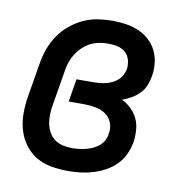

<svg xmlns="http://www.w3.org/2000/svg" viewBox="-66 -591 632 661"><g transform="rotate(10 250.0 -260.0)"><path d="M214 8Q184 8 155 3Q126 -2 102 -16.5Q78 -31 61.5 -53.5Q45 -76 37 -103.5Q29 -131 29 -161Q29 -191 34 -221L54 -341Q58 -366 67 -391Q76 -416 91 -438.5Q106 -461 127.5 -479Q149 -497 173.5 -508.5Q198 -520 224 -524Q250 -528 276 -528Q299 -528 322.5 -524.5Q346 -521 367 -512Q388 -503 404.5 -488Q421 -473 431 -453Q441 -433 443.5 -409.5Q446 -386 442 -363Q439 -346 432.5 -330Q426 -314 413.5 -301.5Q401 -289 386 -280.5Q371 -272 355 -266Q373 -257 387.5 -243Q402 -229 410.5 -211Q419 -193 420.5 -171.5Q422 -150 419 -129Q415 -107 405.5 -86Q396 -65 379.5 -48.5Q363 -32 342.5 -21Q322 -10 300.5 -3.5Q279 3 257 5.5Q235 8 214 8ZM215 -72Q227 -72 239 -73.5Q251 -75 263 -78Q275 -81 286.5 -86.5Q298 -92 307.5 -100Q317 -108 323 -119.5Q329 -131 330 -143Q334 -163 327 -181Q320 -199 305 -209.5Q290 -220 270.5 -224Q251 -228 231 -228H175L188 -308H245Q256 -308 267 -309Q278 -310 289 -312.5Q300 -315 311 -320Q322 -325 331 -333Q340 -341 345.5 -351.5Q351 -362 353 -373Q355 -390 350.5 -405.5Q346 -421 334.5 -431Q323 -441 307.5 -444.5Q292 -448 275 -448Q259 -448 243 -445Q227 -442 212.5 -434.5Q198 -427 185.5 -415Q173 -403 164 -388.5Q155 -374 150 -358.5Q145 -343 143 -327L123 -207Q120 -191 119.5 -174Q119 -157 122 -141Q125 -125 133 -111Q141 -97 153.5 -88Q166 -79 182 -75.5Q198 -72 215 -72Z"/></g></svg>

Font: Iosevka SS04 Medium
Style: Italic
Weight: 500
Italic angle: -9°
Monospace: yes
Designer: Belleve Invis
Foundry: Belleve Invis
Version: Version 19.0.0; ttfautohint (v1.8.4)